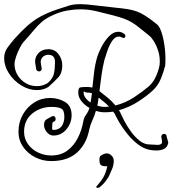

<svg xmlns="http://www.w3.org/2000/svg" viewBox="-65 -664 831 925"><path d="M745 27Q740 47 724 54Q708 61 689 61Q671 61 656 58Q626 52 599 31Q572 10 550 -17Q528 -44 513 -69Q498 -94 492 -107Q490 -112 487 -117Q484 -122 480 -126Q461 -123 440 -123Q418 -123 397 -130Q390 -105 380 -84Q370 -63 365 -40Q352 29 306.5 70.5Q261 112 182 112Q140 112 104 93.5Q68 75 46 43Q24 11 24 -29Q24 -74 44.5 -111Q65 -148 99.5 -170Q134 -192 176 -192Q216 -192 248 -173Q280 -154 280 -109Q280 -71 255 -41Q230 -11 192 -11Q174 -11 160.5 -27.5Q147 -44 147 -62Q147 -82 160 -89.5Q173 -97 184 -103Q188 -105 190 -105Q203 -105 203 -90Q203 -82 195 -78Q191 -77 189 -74.5Q187 -72 187 -64Q187 -60 186.5 -55.5Q186 -51 186 -47Q186 -38 192 -38Q219 -38 232 -56Q245 -74 245 -102Q245 -134 229 -141.5Q213 -149 184 -149Q130 -149 90.5 -117Q51 -85 51 -29Q51 4 69.5 30Q88 56 118 70.5Q148 85 182 85Q228 85 259.5 61.5Q291 38 310 0.5Q329 -37 336 -78Q339 -94 344 -102.5Q349 -111 355 -119.5Q361 -128 366 -144Q343 -157 327.5 -176.5Q312 -196 312 -218Q312 -241 322 -243Q332 -245 355 -245Q368 -245 380 -242Q384 -279 388.5 -316.5Q393 -354 403 -388Q409 -409 424 -438Q439 -467 460 -489Q481 -511 505 -511Q519 -511 532 -502Q539 -498 539 -490Q539 -485 535 -482Q531 -479 524 -483Q514 -488 508 -488Q489 -488 475 -466.5Q461 -445 452 -418.5Q443 -392 438 -375Q429 -339 424 -301Q419 -263 414 -225Q432 -211 453 -194Q474 -177 491 -156Q540 -168 582 -196Q624 -224 652 -248Q675 -269 687.5 -298.5Q700 -328 704 -352Q707 -387 698 -416Q689 -445 676.5 -465Q664 -485 653 -493Q624 -516 605 -531.5Q586 -547 569 -557Q552 -567 531 -574.5Q510 -582 478 -590.5Q446 -599 395 -611Q360 -619 322 -619Q291 -619 258 -613Q225 -607 192 -592Q158 -577 137 -559Q116 -541 96.5 -517Q77 -493 47 -460Q40 -452 30 -432.5Q20 -413 12.5 -391.5Q5 -370 5 -355Q5 -326 20 -301.5Q35 -277 59.5 -263Q84 -249 112 -249Q126 -249 139 -252.5Q152 -256 165 -264Q190 -286 195 -310Q200 -334 200 -365Q200 -400 168 -400Q152 -400 141.5 -390Q131 -380 131 -365Q131 -361 133.5 -349Q136 -337 136 -333Q136 -327 132 -323.5Q128 -320 123 -320Q118 -320 113.5 -323.5Q109 -327 109 -333Q109 -337 106.5 -349Q104 -361 104 -365Q104 -393 122 -410Q140 -427 168 -427Q199 -427 217 -403Q235 -379 235 -349Q235 -312 216 -291.5Q197 -271 168 -245Q155 -237 141 -233.5Q127 -230 112 -230Q74 -230 37.5 -252.5Q1 -275 -22 -310.5Q-45 -346 -45 -384Q-45 -413 -27.5 -436.5Q-10 -460 4 -476Q36 -512 65.5 -538.5Q95 -565 129.5 -584Q164 -603 209 -618Q245 -630 267 -637Q289 -644 322 -644Q349 -644 395 -638Q451 -631 487.5 -627.5Q524 -624 549.5 -620Q575 -616 595 -608.5Q615 -601 637.5 -586.5Q660 -572 691 -547Q704 -537 714 -505.5Q724 -474 729 -432Q734 -390 731 -348Q724 -320 710.5 -286Q697 -252 671 -228Q643 -202 600.5 -174.5Q558 -147 508 -133Q510 -129 512.5 -125.5Q515 -122 516 -118Q521 -107 533.5 -82.5Q546 -58 565 -31.5Q584 -5 607 13.5Q630 32 656 32Q667 32 677 33Q687 34 694 34Q710 34 715 25Q716 24 716 21Q716 15 714 5.5Q712 -4 712 -5Q712 -12 716.5 -15.5Q721 -19 725 -19Q738 -19 738 -5Q738 -3 742.5 10.5Q747 24 745 27ZM378 -215Q368 -218 355 -218Q348 -218 343 -222Q338 -226 338 -218Q338 -204 347.5 -191.5Q357 -179 371 -170Q373 -181 375 -192.5Q377 -204 378 -215ZM460 -150Q449 -163 435.5 -173.5Q422 -184 410 -194Q409 -184 407.5 -174.5Q406 -165 404 -155Q422 -149 440 -149Q445 -149 450.5 -149.5Q456 -150 460 -150ZM483 110Q483 130 476 147.5Q469 165 462 180Q460 187 445.5 206.5Q431 226 414 239Q410 241 406 241Q402 241 399.5 239Q397 237 399 235Q421 211 433 190Q445 169 452 137H446Q427 137 420.5 130.5Q414 124 414 106Q414 90 421 85.5Q428 81 438 77Q444 75 449 75Q462 75 472.5 85.5Q483 96 483 110Z"/></svg>

Font: Ingrid Darling
Style: Regular
Weight: 400
Designer: Robert E. Leuschke
Foundry: Robert E. Leuschke
Version: Version 1.010; ttfautohint (v1.8.3)